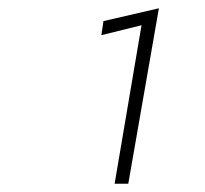

<svg xmlns="http://www.w3.org/2000/svg" viewBox="-20 -719 496 464"><path d="M225 -634 230 -668 364 -699 290 -275H257L322 -658Z"/></svg>

Font: Jost* Light
Style: Italic
Weight: 300
Italic angle: -10°
Version: Version 3.7